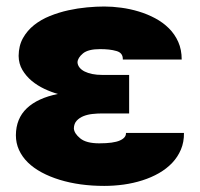

<svg xmlns="http://www.w3.org/2000/svg" viewBox="-20 -573 628 602"><path d="M29.8 -149.1Q30.2 -201.3 64.1 -233.5Q98 -265.6 161.6 -278.4Q141 -284.1 119.1 -294.4Q97.3 -304.7 79.5 -319.4Q61.8 -334.2 50.2 -353.7Q38.7 -373.2 38.4 -397.7Q38.7 -429.7 52 -453.5Q65.3 -477.3 87 -494.5Q108.7 -511.7 136.5 -522.9Q164.4 -534.1 194.1 -540.7Q223.7 -547.2 253 -549.9Q282.3 -552.6 306.8 -552.6Q332.4 -552.6 360.3 -548.8Q388.1 -545.1 415.1 -536.9Q442.1 -528.8 466.4 -515.8Q490.8 -502.8 509.4 -484.4Q528.1 -465.9 538.9 -441.6Q549.7 -417.3 549.7 -386.4H365.1Q365.8 -407.3 345.2 -413Q334.2 -416.2 321.6 -417.6Q308.9 -419 294 -419Q256.4 -419 240.1 -405.5Q223.7 -391.7 223 -377.8Q223.4 -369 229.2 -361.5Q235.1 -354 245.2 -348.9Q255.3 -343.8 269.4 -340.9Q283.4 -338.1 299.7 -338.1H384.9V-217.3H299.7Q285.9 -217.3 270.4 -215.7Q255 -214.1 242 -209Q229 -203.8 220.5 -194.6Q212 -185.4 211.6 -170.5Q212.4 -154.8 231.5 -139.2Q250.4 -123.6 291.2 -123.6Q335.9 -123.6 355.8 -132.5Q375.7 -141.3 375 -156.2H556.8Q557.2 -127.5 547.2 -104Q537.3 -80.6 519.7 -62.1Q502.1 -43.7 478.2 -30Q454.2 -16.3 426.3 -7.5Q398.4 1.4 367.9 5.7Q337.4 9.9 306.8 9.9Q229.8 9.9 167.3 -9.2Q136 -18.8 110.6 -32.5Q85.2 -46.2 67.3 -63.7Q49.4 -81.3 39.6 -102.8Q29.8 -124.3 29.8 -149.1Z"/></svg>

Font: Inter P Black
Style: Regular
Weight: 900
Designer: Rasmus Andersson
Foundry: rsms
Version: Version 3.018;git-588b23468